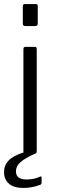

<svg xmlns="http://www.w3.org/2000/svg" viewBox="-33 -762 285 951"><path d="M80 -645V-730Q80 -737 82.5 -739.5Q85 -742 91 -742H144Q150 -742 152 -739.5Q154 -737 154 -730V-647Q154 -639 151 -636Q148 -633 139 -633H93Q86 -633 83 -635.5Q80 -638 80 -645ZM173 118V143Q173 150 167 153Q153 159 130 164Q107 169 84 169Q36 169 11.5 148Q-13 127 -13 90Q-13 57 9 33.5Q31 10 84 -7Q83 -8 83 -12V-518Q83 -525 85.5 -527.5Q88 -530 94 -530H138Q144 -530 146.5 -527.5Q149 -525 149 -518V-15Q149 -6 146 -3Q142 -1 141 -1Q90 22 68 41.5Q46 61 46 87Q46 127 99 127Q119 127 136 123Q153 119 163 114Q173 108 173 118Z"/></svg>

Font: Libre Franklin Light
Style: Regular
Weight: 300
Designer: Pablo Impallari, Rodrigo Fuenzalida
Foundry: Impallari Type
Version: Version 1.002; ttfautohint (v1.5)